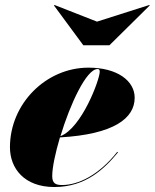

<svg xmlns="http://www.w3.org/2000/svg" viewBox="-20 -742 622 772"><path d="M370 -655 199 -722 197 -720 315 -560H420L582 -720L580.5 -722ZM190 -34C190 -68.5 202.5 -127 221 -189.5C438.5 -202 521.5 -266.5 521.5 -349C521.5 -416.5 452.5 -470 335.5 -470C165 -470 20 -325 20 -150C20 -65 77.5 10 198.5 10C325 10 400.5 -64 454.5 -129.5L451.5 -131.5C377 -37 293.5 2 229.5 2C203 2 190 -5.5 190 -34ZM372.5 -464.5C379 -464.5 381 -461 381 -453.5C381 -422 308.5 -227 223 -194.5C261.5 -322 327 -464.5 372.5 -464.5Z"/></svg>

Font: Bodoni* 48pt Fatface
Style: Italic
Weight: 900
Italic angle: -13°
Version: Version 2.3